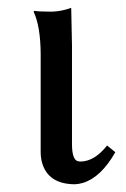

<svg xmlns="http://www.w3.org/2000/svg" viewBox="-20 -459 322 491"><path d="M84 -321.8Q83.5 -392.1 65.9 -429.2L67.9 -431.2Q80.1 -429.2 111.8 -429.2Q137.2 -429.7 162.1 -439Q162.1 -438 164.1 -342.8V-90.8Q164.1 -51.3 178.7 -46.9Q183.1 -45.9 187 -45.9Q222.2 -46.9 253.9 -86.9L274.9 -69.8Q238.3 -5.4 191.9 8.8Q181.6 11.7 171.9 12.2Q103 12.2 87.4 -43.5Q84 -56.6 84 -70.8Z"/></svg>

Font: Linux Biolinum Capitals O
Style: Small Caps
Weight: 400
Designer: Philipp H. Poll
Foundry: Philipp H. Poll
Version: Version 1.0.4